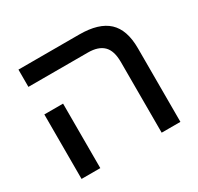

<svg xmlns="http://www.w3.org/2000/svg" viewBox="-131 -750 933 905"><g transform="rotate(-30 335.5 -297.5)"><path d="M505 0V-385Q505 -446 477 -473.5Q449 -501 393 -501H69V-595H400Q506 -595 556.5 -548Q607 -501 607 -401V0ZM69 -351H171V0H69Z"/></g></svg>

Font: Noto Sans Hebrew Condensed Medium
Style: Regular
Weight: 500
Width: 3
Designer: Monotype Design Team
Foundry: Monotype Imaging Inc.
Version: Version 2.004; ttfautohint (v1.8.4.7-5d5b)